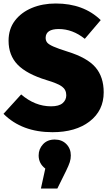

<svg xmlns="http://www.w3.org/2000/svg" viewBox="-20 -736 628 1098"><path d="M280 20Q105 20 0 -85L101 -196Q180 -128 272 -128Q317 -128 338 -146Q359 -164 359 -191Q359 -223 334.5 -241Q310 -259 246 -278Q132 -313 80.5 -366.5Q29 -420 29 -503Q29 -570 65 -617.5Q101 -665 162 -690.5Q223 -716 299 -716Q458 -716 556 -621L465 -514Q395 -570 316 -570Q242 -570 241 -520Q241 -504 249.5 -493Q258 -482 285 -470Q312 -458 366 -441Q479 -406 526 -351Q573 -296 573 -208Q573 -104 493 -42Q413 20 280 20ZM308 342H214L239 228Q201 199 201 153Q201 116 226 89Q251 62 293 62Q334 62 359.5 88Q385 114 385 153Q385 173 379 191.5Q373 210 358 241Z"/></svg>

Font: Trujillo Black
Style: Regular
Weight: 900
Designer: Fira Sans original fonts by bBox Type GmbH, Carrois Corporate GbR, & Edenspiekermann AG / Changes by Cristiano Sobral
Foundry: Fira Sans original fonts by bBox Type GmbH, Carrois Corporate GbR, & Edenspiekermann AG / Changes by Cristiano Sobral
Version: Version 4.301;July 28, 2020;FontCreator 13.0.0.2655 64-bit